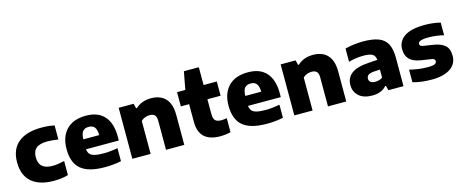

<svg xmlns="http://www.w3.org/2000/svg" viewBox="-41 -1362 4797 1994"><g transform="rotate(-15 2357.5 -365.0)"><path d="M356.5 10.5Q199.5 10.5 116.5 -61.8Q33.5 -134 33.5 -273Q33.5 -413 120.5 -485.2Q207.5 -557.5 370 -557.5Q447.5 -557.5 509.5 -543.5V-392.5Q478.5 -397.5 451 -400.2Q423.5 -403 394 -403Q310 -403 272.5 -371.2Q235 -339.5 235 -273.5Q235 -206.5 272 -175Q309 -143.5 382 -143.5Q411.5 -143.5 440.5 -147.8Q469.5 -152 509.5 -161V-10Q479 -0.5 439.5 5Q400 10.5 356.5 10.5Z M902 10.5Q727.5 10.5 646.5 -57.8Q565.5 -126 565.5 -273.5Q565.5 -406 638.5 -481.8Q711.5 -557.5 849 -557.5Q979.5 -557.5 1046.2 -481Q1113 -404.5 1113 -267V-220H760.5Q763.5 -188 779.8 -168.5Q796 -149 832.2 -140.2Q868.5 -131.5 932 -131.5Q965.5 -131.5 1004 -135.8Q1042.5 -140 1079 -147V-6.5Q1030.5 3 986.8 6.8Q943 10.5 902 10.5ZM846 -438Q804 -438 782.8 -412.8Q761.5 -387.5 760 -327H931.5Q930 -387 909 -412.5Q888 -438 846 -438Z M1199.5 0V-548.5H1360.5L1373 -496.5H1382Q1447 -557.5 1550 -557.5Q1610.5 -557.5 1657.5 -533.8Q1704.5 -510 1731.2 -458Q1758 -406 1758 -322.5V0H1561.5V-311Q1561.5 -357 1542.8 -374.2Q1524 -391.5 1489.5 -391.5Q1463.5 -391.5 1438.2 -382Q1413 -372.5 1396 -354.5V0Z M2142 10.5Q2032 10.5 1974 -42.2Q1916 -95 1916 -205.5V-395.5H1827V-548.5H1916L1952 -740H2112.5V-548.5H2254.5V-395.5H2112.5V-239.5Q2112.5 -186.5 2132.2 -167Q2152 -147.5 2198.5 -147.5Q2221.5 -147.5 2256 -153.5V-2.5Q2232.5 3 2201.8 6.8Q2171 10.5 2142 10.5Z M2643.5 10.5Q2469 10.5 2388 -57.8Q2307 -126 2307 -273.5Q2307 -406 2380 -481.8Q2453 -557.5 2590.5 -557.5Q2721 -557.5 2787.8 -481Q2854.5 -404.5 2854.5 -267V-220H2502Q2505 -188 2521.2 -168.5Q2537.5 -149 2573.8 -140.2Q2610 -131.5 2673.5 -131.5Q2707 -131.5 2745.5 -135.8Q2784 -140 2820.5 -147V-6.5Q2772 3 2728.2 6.8Q2684.5 10.5 2643.5 10.5ZM2587.5 -438Q2545.5 -438 2524.2 -412.8Q2503 -387.5 2501.5 -327H2673Q2671.5 -387 2650.5 -412.5Q2629.5 -438 2587.5 -438Z M2941 0V-548.5H3102L3114.5 -496.5H3123.5Q3188.5 -557.5 3291.5 -557.5Q3352 -557.5 3399 -533.8Q3446 -510 3472.8 -458Q3499.5 -406 3499.5 -322.5V0H3303V-311Q3303 -357 3284.2 -374.2Q3265.5 -391.5 3231 -391.5Q3205 -391.5 3179.8 -382Q3154.5 -372.5 3137.5 -354.5V0Z M3780 10.5Q3684.5 10.5 3634.5 -35.5Q3584.5 -81.5 3584.5 -152.5Q3584.5 -231 3644 -276Q3703.5 -321 3836.5 -328.5L3922.5 -334Q3919.5 -378 3890.5 -395.8Q3861.5 -413.5 3793.5 -413.5Q3760 -413.5 3716.8 -408Q3673.5 -402.5 3634.5 -391.5V-533Q3680 -545.5 3732.5 -551.5Q3785 -557.5 3829.5 -557.5Q3929.5 -557.5 3992.5 -534Q4055.5 -510.5 4085.2 -455.5Q4115 -400.5 4115 -306V0H3952.5L3939.5 -50H3931Q3904 -18.5 3864.8 -4Q3825.5 10.5 3780 10.5ZM3778 -169.5Q3778 -146.5 3794.8 -133Q3811.5 -119.5 3844.5 -119.5Q3864 -119.5 3884.5 -124.8Q3905 -130 3923 -143V-230L3856 -225.5Q3813.5 -222.5 3795.8 -208.2Q3778 -194 3778 -169.5Z M4416.5 10.5Q4362 10.5 4310 4Q4258 -2.5 4215 -15V-151Q4258 -139 4309.8 -132Q4361.5 -125 4413.5 -125Q4466 -125 4486 -135.5Q4506 -146 4506 -164.5Q4506 -178 4497.8 -185.2Q4489.5 -192.5 4466.5 -196.5L4363 -212Q4275.5 -225.5 4237.8 -266Q4200 -306.5 4200 -374Q4200 -457.5 4271 -507.5Q4342 -557.5 4492.5 -557.5Q4537 -557.5 4581.5 -552Q4626 -546.5 4659 -537.5V-401.5Q4625.5 -410.5 4582.2 -416.2Q4539 -422 4496 -422Q4449 -422 4424.8 -416Q4400.5 -410 4392 -400.8Q4383.5 -391.5 4383.5 -380.5Q4383.5 -369 4391.8 -361.8Q4400 -354.5 4423 -350.5L4527 -334.5Q4605 -322.5 4647.2 -286.8Q4689.5 -251 4689.5 -172Q4689.5 -87 4618.5 -38.2Q4547.5 10.5 4416.5 10.5Z"/></g></svg>

Font: Encode Sans SmExp XBd
Style: Regular
Weight: 800
Width: 6
Designer: Multiple Designers
Foundry: Impallari Type
Version: Version 3.002; ttfautohint (v1.8.3) -l 8 -r 50 -G 200 -x 14 